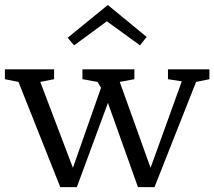

<svg xmlns="http://www.w3.org/2000/svg" viewBox="-22 -767 878 787"><path d="M611.3 0H543.5L420.4 -345.2L293 0H225.1L53.7 -431.2L-2 -442.4V-482.9H199.7V-442.4L143.1 -431.2L276.9 -79.1L392.1 -407.2L377.9 -431.2L315.9 -442.4V-482.9H528.8V-442.4L468.8 -431.2L595.2 -79.1Q595.2 -79.1 723.1 -433.6L666.5 -442.4V-482.9H836.4V-442.4L781.7 -431.2ZM419.9 -746.6 579.1 -615.7 551.8 -581.1 416 -679.7 281.7 -581.1 255.4 -612.3Z"/></svg>

Font: Habibi
Style: Regular
Weight: 400
Designer: Magnus Gaarde
Foundry: Magnus Gaarde
Version: Version 1.001